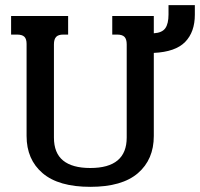

<svg xmlns="http://www.w3.org/2000/svg" viewBox="-20 -709 775 744"><path d="M83 -182V-539Q83 -558 74.5 -566.5Q66 -575 46 -575H23V-647H244V-575H225Q206 -575 197.5 -566Q189 -557 189 -537V-176Q189 -116 224.5 -87Q260 -58 330 -58Q471 -58 471 -176V-537Q471 -557 462.5 -566Q454 -575 434 -575H415V-647H576V-580Q608 -582 620.5 -599.5Q633 -617 633 -653V-689H735V-652Q735 -585 697.5 -546.5Q660 -508 576 -504V-182Q576 -91 514.5 -38Q453 15 330 15Q207 15 145 -38Q83 -91 83 -182Z"/></svg>

Font: Pridi
Style: Regular
Weight: 400
Designer: Katatrad Team
Foundry: CadsonDemak
Version: Version 1.001